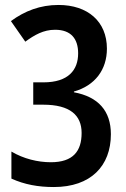

<svg xmlns="http://www.w3.org/2000/svg" viewBox="-20 -744 506 774"><path d="M197 10C346 10 427 -75 427 -203C427 -297 376 -354 278 -372V-375C363 -399 411 -463 411 -548C411 -658 333 -724 216 -724C142 -724 80 -700 24 -659L82 -576C119 -603 155 -624 202 -624C266 -624 295 -588 295 -529C295 -462 256 -412 155 -412H114V-322H154C263 -322 309 -279 309 -208C309 -135 275 -90 185 -90C132 -90 75 -104 26 -133V-24C79 0 134 10 197 10Z"/></svg>

Font: Noto Sans Gurmukhi UI Condensed SemiBold
Style: Regular
Weight: 600
Width: 3
Designer: Jelle Bosma - Monotype Design Team
Foundry: Monotype Imaging Inc.
Version: Version 2.004